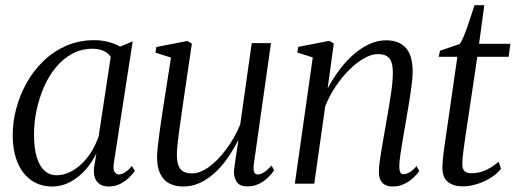

<svg xmlns="http://www.w3.org/2000/svg" viewBox="-20 -686 1926 717"><path d="M405 -76.5Q401.5 -53 407.8 -43.8Q414 -34.5 425 -34.5Q434 -34.5 446.8 -42.5Q459.5 -50.5 472.5 -66L483.5 -48Q478.5 -40 465.2 -26Q452 -12 431.8 -0.8Q411.5 10.5 386 10.5Q357.5 10.5 342.5 -7.5Q327.5 -25.5 331.5 -61.5L340 -113.5Q324.5 -80.5 299.5 -52.2Q274.5 -24 242.8 -6.8Q211 10.5 176 10.5Q129.5 10.5 96.2 -13.2Q63 -37 45.2 -80Q27.5 -123 27.5 -182.5Q27.5 -231 40.8 -281Q54 -331 79.5 -376.5Q105 -422 142.2 -458Q179.5 -494 227.2 -515Q275 -536 333 -536Q358.5 -536 383.2 -529.8Q408 -523.5 428.5 -512L475.5 -531.5ZM393.5 -474Q384 -488 366.8 -496Q349.5 -504 326 -504Q284 -504 249.5 -485.2Q215 -466.5 188.5 -434.2Q162 -402 144 -360.8Q126 -319.5 116.5 -274Q107 -228.5 107 -183.5Q107 -132 117.5 -98.2Q128 -64.5 146.8 -48Q165.5 -31.5 190.5 -31.5Q216 -31.5 240.2 -43Q264.5 -54.5 285.5 -74.8Q306.5 -95 322.5 -121.2Q338.5 -147.5 348.5 -177.5Z M664.5 10.5Q634 10.5 612 -1.2Q590 -13 578.2 -37.5Q566.5 -62 566.5 -100Q566.5 -113.5 569.2 -138.8Q572 -164 576 -193.2Q580 -222.5 583.8 -248Q587.5 -273.5 589.5 -285.5L618.5 -471L560.5 -489.5L564 -510.5L680 -533L696.5 -523L660.5 -278.5Q658.5 -261.5 655 -238.5Q651.5 -215.5 648.2 -191Q645 -166.5 642.8 -145Q640.5 -123.5 640.5 -109.5Q640.5 -83 646.8 -67.2Q653 -51.5 665.8 -45Q678.5 -38.5 697 -38.5Q726.5 -38.5 759.5 -62Q792.5 -85.5 823.5 -126.8Q854.5 -168 877 -220.5L920 -525H992L928 -74Q925.5 -56 928.5 -45.2Q931.5 -34.5 942.5 -34.5Q952.5 -34.5 965.5 -42.5Q978.5 -50.5 994 -68L1003.5 -50Q997 -39 982.8 -24.8Q968.5 -10.5 948.5 -0.2Q928.5 10 904 10Q873.5 10 862.8 -8.5Q852 -27 854 -49Q854 -52 855.8 -65Q857.5 -78 860.2 -95.8Q863 -113.5 865.5 -131Q868 -148.5 870 -160.5L869 -161Q850.5 -125.5 828.8 -94.2Q807 -63 781.2 -39.8Q755.5 -16.5 726.5 -3Q697.5 10.5 664.5 10.5Z M1203.5 -355.5Q1224 -394 1249 -427Q1274 -460 1302.2 -484.2Q1330.5 -508.5 1360.8 -522Q1391 -535.5 1422.5 -535.5Q1469.5 -535.5 1495.2 -507.5Q1521 -479.5 1521 -418Q1521 -399 1517.2 -369Q1513.5 -339 1507.8 -303.8Q1502 -268.5 1496 -234Q1490.5 -202.5 1485 -170.2Q1479.5 -138 1475.5 -110.8Q1471.5 -83.5 1471 -66Q1471 -50.5 1474.5 -43Q1478 -35.5 1486.5 -35.5Q1496.5 -35.5 1508.8 -42.2Q1521 -49 1535.5 -65.5L1545.5 -47.5Q1538 -35.5 1523.2 -21.8Q1508.5 -8 1489 1.2Q1469.5 10.5 1445.5 10.5Q1430.5 10.5 1419 4.8Q1407.5 -1 1401 -13.5Q1394.5 -26 1395 -46.5Q1395 -59.5 1397.5 -79.5Q1400 -99.5 1404.2 -124.5Q1408.5 -149.5 1413.2 -176.5Q1418 -203.5 1422.5 -230Q1427 -255 1431.2 -280.5Q1435.5 -306 1439.2 -330.2Q1443 -354.5 1445 -376Q1447 -397.5 1447 -414Q1447 -439.5 1441.5 -454.8Q1436 -470 1423.5 -477Q1411 -484 1390 -484Q1367.5 -484 1340 -468.5Q1312.5 -453 1285 -426Q1257.5 -399 1233.8 -363.8Q1210 -328.5 1194.5 -289L1153.5 0H1081L1148 -471.5L1090 -490L1094 -511L1209.5 -533.5L1226.5 -523.5Z M1717 -169.5Q1713.5 -144.5 1711.2 -127.5Q1709 -110.5 1707.8 -98Q1706.5 -85.5 1706.5 -71.5Q1706.5 -54.5 1715 -46.8Q1723.5 -39 1739 -39Q1770.5 -39 1796.5 -51.8Q1822.5 -64.5 1842 -82L1851 -55.5Q1834 -35 1809.5 -20.2Q1785 -5.5 1758.5 2.2Q1732 10 1709 10Q1673.5 10 1652.8 -6.5Q1632 -23 1632 -61.5Q1632 -70 1633 -82.2Q1634 -94.5 1635.8 -109.5Q1637.5 -124.5 1639.8 -140.5Q1642 -156.5 1644.5 -172.5L1688 -474H1618.5L1623 -496.5L1696.5 -521.5Q1705 -532.5 1715.5 -559.8Q1726 -587 1735.8 -617Q1745.5 -647 1752 -666.5H1788.5L1769 -522.5H1886L1879.5 -474H1762.5Z"/></svg>

Font: Merriweather 96pt Light
Style: Italic
Weight: 300
Italic angle: -7.8°
Version: Version 2.101